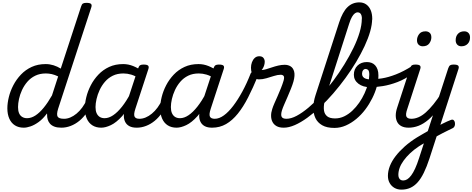

<svg xmlns="http://www.w3.org/2000/svg" viewBox="-20 -1059 3981 1618"><path d="M180 17Q137 17 106 -2.5Q75 -22 58.5 -59Q42 -96 42 -146Q42 -190 54.5 -241Q67 -292 92.5 -341Q118 -390 156.5 -430.5Q195 -471 247 -495Q299 -519 365 -519Q399 -519 431 -509Q463 -499 492 -481L663 -1003Q669 -1023 678.5 -1029Q688 -1035 708 -1035Q739 -1035 747.5 -1025.5Q756 -1016 749 -996L470 -143Q455 -95 465.5 -76.5Q476 -58 520 -58Q532 -58 537.5 -46.5Q543 -35 540.5 -20.5Q538 -6 527 5.5Q516 17 497 17Q462 17 438.5 8Q415 -1 401.5 -16.5Q388 -32 382 -52Q376 -72 377 -93L376 -103Q342 -57 306 -31Q270 -5 237.5 6Q205 17 180 17ZM208 -63Q243 -63 278 -85.5Q313 -108 348.5 -151.5Q384 -195 418 -255L470 -415Q441 -429 416 -434.5Q391 -440 366 -440Q316 -440 277 -421Q238 -402 210.5 -370Q183 -338 165.5 -300Q148 -262 140 -224.5Q132 -187 132 -157Q132 -126 140.5 -105.5Q149 -85 166.5 -74Q184 -63 208 -63Z M497 17Q483 17 476.5 5.5Q470 -6 472.5 -20.5Q475 -35 487 -46.5Q499 -58 520 -58Q546 -58 572.5 -69Q599 -80 625 -101.5Q651 -123 673 -153Q695 -183 712 -220Q717 -235 729.5 -234.5Q742 -234 751.5 -224.5Q761 -215 757 -201Q739 -150 711 -109.5Q683 -69 649 -41Q615 -13 576 2Q537 17 497 17Z M833 17Q790 17 759 -2.5Q728 -22 711.5 -59Q695 -96 695 -146Q695 -190 707.5 -241Q720 -292 745.5 -341Q771 -390 809.5 -430.5Q848 -471 900 -495Q952 -519 1018 -519Q1061 -519 1102 -502.5Q1143 -486 1176 -461L1163 -392Q1120 -420 1086.5 -430Q1053 -440 1020 -440Q969 -440 930.5 -421Q892 -402 864.5 -370Q837 -338 819.5 -300Q802 -262 793.5 -224.5Q785 -187 785 -157Q785 -126 794 -105.5Q803 -85 820 -74Q837 -63 862 -63Q897 -63 934 -88Q971 -113 1008.5 -160.5Q1046 -208 1080 -273L1102 -229Q1058 -134 1009 -80Q960 -26 914.5 -4.5Q869 17 833 17ZM1132 17Q1094 17 1070 4Q1046 -9 1034.5 -32.5Q1023 -56 1023.5 -86.5Q1024 -117 1035 -152L1144 -483Q1151 -503 1160.5 -509Q1170 -515 1189 -515Q1220 -515 1228.5 -505.5Q1237 -496 1230 -476L1121 -143Q1105 -95 1114 -76.5Q1123 -58 1155 -58Q1169 -58 1174.5 -46.5Q1180 -35 1178 -20.5Q1176 -6 1164.5 5.5Q1153 17 1132 17Z M1132 17Q1118 17 1111.5 5.5Q1105 -6 1107.5 -20.5Q1110 -35 1122 -46.5Q1134 -58 1155 -58Q1181 -58 1207.5 -69Q1234 -80 1260 -101.5Q1286 -123 1308 -153Q1330 -183 1347 -220Q1352 -235 1364.5 -234.5Q1377 -234 1386.5 -224.5Q1396 -215 1392 -201Q1374 -150 1346 -109.5Q1318 -69 1284 -41Q1250 -13 1211 2Q1172 17 1132 17Z M1468 17Q1425 17 1394 -2.5Q1363 -22 1346.5 -59Q1330 -96 1330 -146Q1330 -190 1342.5 -241Q1355 -292 1380.5 -341Q1406 -390 1444.5 -430.5Q1483 -471 1535 -495Q1587 -519 1653 -519Q1696 -519 1737 -502.5Q1778 -486 1811 -461L1798 -392Q1755 -420 1721.5 -430Q1688 -440 1655 -440Q1604 -440 1565.5 -421Q1527 -402 1499.5 -370Q1472 -338 1454.5 -300Q1437 -262 1428.5 -224.5Q1420 -187 1420 -157Q1420 -126 1429 -105.5Q1438 -85 1455 -74Q1472 -63 1497 -63Q1532 -63 1569 -88Q1606 -113 1643.5 -160.5Q1681 -208 1715 -273L1737 -229Q1693 -134 1644 -80Q1595 -26 1549.5 -4.5Q1504 17 1468 17ZM1767 17Q1729 17 1705 4Q1681 -9 1669.5 -32.5Q1658 -56 1658.5 -86.5Q1659 -117 1670 -152L1779 -483Q1786 -503 1795.5 -509Q1805 -515 1824 -515Q1855 -515 1863.5 -505.5Q1872 -496 1865 -476L1756 -143Q1740 -95 1749 -76.5Q1758 -58 1790 -58Q1804 -58 1809.5 -46.5Q1815 -35 1813 -20.5Q1811 -6 1799.5 5.5Q1788 17 1767 17Z M1767 17Q1748 17 1742 5.5Q1736 -6 1740.5 -20.5Q1745 -35 1758 -46.5Q1771 -58 1790 -58Q1827 -58 1866.5 -86.5Q1906 -115 1945.5 -167Q1985 -219 2022.5 -288Q2060 -357 2092 -439Q2096 -450 2107.5 -452.5Q2119 -455 2131.5 -451.5Q2144 -448 2151 -439.5Q2158 -431 2153 -418Q2112 -319 2071 -238.5Q2030 -158 1984 -101Q1938 -44 1885 -13.5Q1832 17 1767 17Z M2371 17Q2334 17 2311 4Q2288 -9 2276.5 -31Q2265 -53 2264.5 -81.5Q2264 -110 2274 -140Q2280 -160 2292.5 -188.5Q2305 -217 2319.5 -249.5Q2334 -282 2347.5 -316Q2361 -350 2370 -380Q2378 -409 2370 -419Q2362 -429 2345 -429Q2320 -429 2289 -419Q2258 -409 2225 -399.5Q2192 -390 2162 -390Q2140 -390 2125 -404.5Q2110 -419 2102.5 -441Q2095 -463 2095 -488Q2095 -512 2103 -534Q2111 -556 2126.5 -570.5Q2142 -585 2165 -585Q2189 -585 2200 -571Q2211 -557 2211 -538Q2211 -522 2204.5 -503Q2198 -484 2185 -469Q2200 -469 2222.5 -475.5Q2245 -482 2271 -491Q2297 -500 2325 -506.5Q2353 -513 2379 -513Q2408 -513 2429.5 -499.5Q2451 -486 2459 -455Q2467 -424 2453 -372Q2445 -344 2431.5 -310.5Q2418 -277 2403.5 -243.5Q2389 -210 2376 -180.5Q2363 -151 2356 -129Q2345 -92 2353.5 -75Q2362 -58 2394 -58Q2408 -58 2414 -46.5Q2420 -35 2417.5 -20.5Q2415 -6 2403.5 5.5Q2392 17 2371 17Z M2371 17Q2352 17 2346 5.5Q2340 -6 2345 -20.5Q2350 -35 2362.5 -46.5Q2375 -58 2394 -58Q2433 -58 2480 -83Q2527 -108 2579.5 -152Q2632 -196 2685 -253.5Q2738 -311 2788 -378Q2838 -445 2881.5 -515.5Q2925 -586 2958.5 -655Q2992 -724 3010.5 -786.5Q3029 -849 3029 -899Q3029 -918 3042 -927.5Q3055 -937 3072.5 -937Q3090 -937 3103 -927.5Q3116 -918 3116 -899Q3116 -852 3099.5 -794Q3083 -736 3052.5 -670.5Q3022 -605 2981 -536.5Q2940 -468 2891 -401Q2842 -334 2788.5 -272Q2735 -210 2679.5 -158Q2624 -106 2569.5 -66.5Q2515 -27 2464.5 -5Q2414 17 2371 17Z M2798 19Q2734 19 2695 -3.5Q2656 -26 2638 -64Q2620 -102 2620.5 -152Q2621 -202 2639 -257L2838 -870Q2867 -959 2908.5 -999Q2950 -1039 3008 -1039Q3042 -1039 3066.5 -1021.5Q3091 -1004 3104 -973Q3117 -942 3117 -899Q3117 -880 3104 -871Q3091 -862 3073.5 -862Q3056 -862 3043 -871Q3030 -880 3030 -899Q3030 -917 3026 -929.5Q3022 -942 3014 -948.5Q3006 -955 2993 -955Q2982 -955 2970 -946Q2958 -937 2946 -916.5Q2934 -896 2922 -858L2734 -272Q2721 -233 2713.5 -195Q2706 -157 2710.5 -127Q2715 -97 2737 -79Q2759 -61 2804 -61Q2844 -61 2880.5 -78.5Q2917 -96 2949 -126Q2981 -156 3007 -193.5Q3033 -231 3052 -272.5Q3071 -314 3081.5 -354.5Q3092 -395 3092 -430Q3092 -459 3083 -468.5Q3074 -478 3062 -478Q3044 -478 3037.5 -492.5Q3031 -507 3039 -521.5Q3047 -536 3072 -536Q3093 -536 3110.5 -529.5Q3128 -523 3141 -509Q3154 -495 3161.5 -474Q3169 -453 3169 -423Q3169 -379 3155.5 -330Q3142 -281 3117 -231Q3092 -181 3058.5 -136.5Q3025 -92 2983 -57Q2941 -22 2894.5 -1.5Q2848 19 2798 19Z M3100 -324Q3039 -324 3000.5 -353.5Q2962 -383 2962 -429Q2962 -476 2992.5 -506Q3023 -536 3071 -536Q3087 -536 3089 -521.5Q3091 -507 3083.5 -492.5Q3076 -478 3061 -478Q3048 -478 3039.5 -466.5Q3031 -455 3031 -437Q3031 -422 3039 -411.5Q3047 -401 3063 -395.5Q3079 -390 3102 -390Q3144 -390 3198 -398.5Q3252 -407 3316.5 -432Q3381 -457 3455 -504Q3463 -509 3467 -501.5Q3471 -494 3470.5 -481.5Q3470 -469 3466.5 -455.5Q3463 -442 3455 -437Q3394 -392 3329.5 -367.5Q3265 -343 3206 -333.5Q3147 -324 3100 -324Z M3424 17Q3387 17 3362.5 4Q3338 -9 3326.5 -32.5Q3315 -56 3315 -86Q3315 -116 3327 -152L3435 -483Q3442 -503 3451.5 -509Q3461 -515 3480 -515Q3511 -515 3519.5 -505.5Q3528 -496 3521 -476L3413 -143Q3396 -95 3405 -76.5Q3414 -58 3447 -58Q3461 -58 3467 -46.5Q3473 -35 3470.5 -20.5Q3468 -6 3456.5 5.5Q3445 17 3424 17ZM3542 -669Q3522 -669 3508 -682Q3494 -695 3494 -720Q3494 -747 3511.5 -771Q3529 -795 3566 -795Q3587 -795 3601 -782.5Q3615 -770 3615 -744Q3615 -717 3597.5 -693Q3580 -669 3542 -669Z M3423 17Q3409 17 3402.5 5.5Q3396 -6 3398.5 -20.5Q3401 -35 3413 -46.5Q3425 -58 3446 -58Q3476 -58 3506.5 -71Q3537 -84 3568 -111.5Q3599 -139 3632.5 -180Q3666 -221 3701 -277Q3710 -290 3722 -289Q3734 -288 3740.5 -278.5Q3747 -269 3741 -257Q3705 -187 3667 -135Q3629 -83 3589.5 -49.5Q3550 -16 3508.5 0.5Q3467 17 3423 17Z M3634 25Q3653 13 3672.5 2.5Q3692 -8 3711 -17.5Q3730 -27 3747.5 -35Q3765 -43 3779 -48Q3794 -54 3802.5 -47Q3811 -40 3813.5 -26Q3816 -12 3812 1Q3808 14 3797 20Q3778 29 3756 40Q3734 51 3711 62.5Q3688 74 3666 86.5Q3644 99 3622 112ZM3363 539Q3329 539 3303.5 524Q3278 509 3263.5 483Q3249 457 3249 423Q3249 382 3265.5 340Q3282 298 3314 256.5Q3346 215 3391 175Q3436 135 3494 99Q3516 86 3539 72.5Q3562 59 3585 46L3757 -483Q3764 -503 3773.5 -509Q3783 -515 3802 -515Q3833 -515 3841.5 -505.5Q3850 -496 3843 -476L3599 277Q3576 347 3551.5 397Q3527 447 3499 478Q3471 509 3437.5 524Q3404 539 3363 539ZM3378 462Q3395 462 3411.5 452Q3428 442 3445 419.5Q3462 397 3478.5 361Q3495 325 3512 272L3552 149Q3541 155 3530.5 161.5Q3520 168 3509 175Q3467 203 3435.5 233Q3404 263 3381.5 294Q3359 325 3348 355Q3337 385 3337 415Q3337 429 3342 440Q3347 451 3356 456.5Q3365 462 3378 462ZM3868 -669Q3846 -669 3833 -683Q3820 -697 3820 -720Q3820 -754 3839.5 -774.5Q3859 -795 3892 -795Q3915 -795 3928 -781Q3941 -767 3941 -744Q3941 -710 3921 -689.5Q3901 -669 3868 -669Z"/></svg>

Font: Playwrite CO
Style: Regular
Weight: 400
Designer: Veronika Burian, José Scaglione
Foundry: TypeTogether
Version: Version 1.000